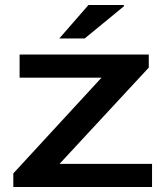

<svg xmlns="http://www.w3.org/2000/svg" viewBox="-20 -744 658 764"><path d="M33 0V-54L384 -435H58V-527H572V-475L217 -92H585V0ZM216 -591 332 -724H473V-719L317 -591Z"/></svg>

Font: Archivo Expanded Medium
Style: Regular
Weight: 500
Width: 7
Designer: Hector Gatti
Foundry: Omnibus-Type
Version: Version 2.001